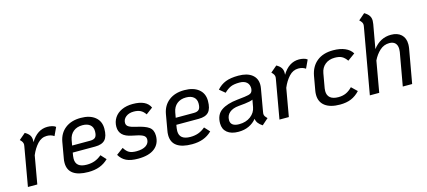

<svg xmlns="http://www.w3.org/2000/svg" viewBox="-57 -1231 3871 1740"><g transform="rotate(-15 1878.5 -361.0)"><path d="M428 -460 392 -383Q364 -403 324 -403Q274 -403 236.5 -362.5Q199 -322 174 -262L128 0H40L104 -365Q106 -377 106 -381Q106 -394 99.5 -405.5Q93 -417 79 -430L139 -481Q169 -464 182 -444.5Q195 -425 195 -397Q195 -386 194 -379Q255 -481 351 -481Q372 -481 393.5 -476Q415 -471 428 -460Z M508 -165Q506 -156 506 -139Q506 -57 609 -57Q650 -57 683.5 -69Q717 -81 749 -108L794 -59Q757 -23 711 -6Q665 11 606 11Q513 11 465 -23Q417 -57 417 -125Q417 -147 421 -166L447 -315Q461 -393 517.5 -437Q574 -481 663 -481Q748 -481 797 -441.5Q846 -402 846 -332Q846 -260 817 -228Q788 -196 723 -196H513ZM533 -309 524 -259H694Q728 -259 743 -275Q758 -291 758 -331Q758 -370 732.5 -391.5Q707 -413 661 -413Q609 -413 575.5 -385.5Q542 -358 533 -309Z M896 -72 961 -120Q982 -85 1007 -71.5Q1032 -58 1075 -58Q1133 -58 1164.5 -79.5Q1196 -101 1196 -138Q1196 -165 1168 -179Q1140 -193 1073 -205Q1011 -217 983 -245.5Q955 -274 955 -319Q955 -366 979 -403Q1003 -440 1047.5 -460.5Q1092 -481 1151 -481Q1279 -481 1313 -404L1250 -357Q1231 -386 1205.5 -399Q1180 -412 1142 -412Q1097 -412 1068.5 -389.5Q1040 -367 1040 -333Q1040 -309 1061.5 -296Q1083 -283 1124 -274Q1209 -256 1245 -230Q1281 -204 1281 -149Q1281 -73 1227.5 -31Q1174 11 1072 11Q1003 11 962 -9Q921 -29 896 -72Z M1480 -165Q1478 -156 1478 -139Q1478 -57 1581 -57Q1622 -57 1655.5 -69Q1689 -81 1721 -108L1766 -59Q1729 -23 1683 -6Q1637 11 1578 11Q1485 11 1437 -23Q1389 -57 1389 -125Q1389 -147 1393 -166L1419 -315Q1433 -393 1489.5 -437Q1546 -481 1635 -481Q1720 -481 1769 -441.5Q1818 -402 1818 -332Q1818 -260 1789 -228Q1760 -196 1695 -196H1485ZM1505 -309 1496 -259H1666Q1700 -259 1715 -275Q1730 -291 1730 -331Q1730 -370 1704.5 -391.5Q1679 -413 1633 -413Q1581 -413 1547.5 -385.5Q1514 -358 1505 -309Z M2274 -105Q2272 -93 2272 -88Q2272 -75 2278.5 -65Q2285 -55 2299 -41L2240 11Q2214 -6 2200.5 -24Q2187 -42 2184 -65Q2156 -30 2113 -9.5Q2070 11 2014 11Q1946 11 1908.5 -20Q1871 -51 1871 -106Q1871 -187 1925.5 -225Q1980 -263 2078 -273L2148 -281Q2192 -286 2207.5 -297Q2223 -308 2226 -336V-334Q2228 -374 2204.5 -396Q2181 -418 2136 -418Q2084 -418 2054 -405Q2024 -392 1992 -361L1940 -404Q1975 -444 2022 -462.5Q2069 -481 2142 -481Q2224 -481 2269 -446Q2314 -411 2314 -350Q2314 -334 2311 -317ZM2198 -171 2210 -238Q2188 -227 2135 -221L2075 -215Q2019 -210 1988 -183.5Q1957 -157 1957 -113Q1957 -84 1977.5 -69Q1998 -54 2037 -54Q2102 -54 2145.5 -87Q2189 -120 2198 -171Z M2788 -460 2752 -383Q2724 -403 2684 -403Q2634 -403 2596.5 -362.5Q2559 -322 2534 -262L2488 0H2400L2464 -365Q2466 -377 2466 -381Q2466 -394 2459.5 -405.5Q2453 -417 2439 -430L2499 -481Q2529 -464 2542 -444.5Q2555 -425 2555 -397Q2555 -386 2554 -379Q2615 -481 2711 -481Q2732 -481 2753.5 -476Q2775 -471 2788 -460Z M2778 -131Q2778 -149 2781 -167L2805 -303Q2821 -388 2879 -434.5Q2937 -481 3031 -481Q3096 -481 3142 -461Q3188 -441 3210 -404L3141 -354Q3119 -386 3094 -399Q3069 -412 3028 -412Q2974 -412 2938 -383Q2902 -354 2893 -303L2869 -167Q2867 -158 2867 -142Q2867 -101 2893 -79.5Q2919 -58 2970 -58Q3010 -58 3041 -72Q3072 -86 3101 -116L3153 -66Q3116 -26 3071.5 -7.5Q3027 11 2967 11Q2876 11 2827 -26Q2778 -63 2778 -131Z M3705 -358Q3705 -341 3702 -321L3645 0H3557L3612 -310Q3614 -320 3614 -337Q3614 -373 3595 -392.5Q3576 -412 3540 -412Q3489 -412 3450.5 -377Q3412 -342 3387 -290L3336 0H3248L3357 -616Q3359 -626 3359 -631Q3359 -645 3352.5 -656Q3346 -667 3331 -681L3391 -733Q3421 -715 3434.5 -695Q3448 -675 3448 -647Q3448 -633 3445 -616L3405 -392Q3472 -481 3574 -481Q3635 -481 3670 -448.5Q3705 -416 3705 -358Z"/></g></svg>

Font: KoHo Medium
Style: Italic
Weight: 500
Italic angle: -10°
Designer: Cadson Demak & Katatrad Team
Foundry: Cadson Demak Co.,Ltd.
Version: Version 1.000